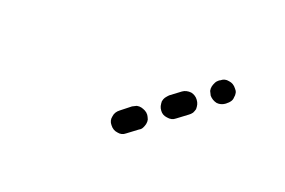

<svg xmlns="http://www.w3.org/2000/svg" viewBox="-40 -744 531 358"><g transform="rotate(20 226.0 -565.0)"><path d="M247 -510Q249 -514 250 -518Q251 -523 250 -527Q248 -532 246 -535Q243 -539 239 -541Q235 -543 231 -544Q227 -545 222 -544Q218 -542 214 -540L195 -525Q187 -519 186 -510Q184 -501 190 -494Q196 -486 205 -485Q214 -483 221 -489L241 -504Q245 -506 247 -510ZM325 -568Q327 -572 328 -576Q328 -581 327 -585Q326 -589 323 -593Q318 -600 309 -602Q299 -603 292 -598L272 -583Q269 -580 266 -576Q264 -573 263 -568Q263 -564 264 -559Q265 -555 268 -551Q273 -544 282 -543Q292 -541 299 -547L319 -562Q322 -564 325 -568ZM384 -612Q387 -616 387 -621Q388 -625 387 -630Q386 -634 383 -637Q377 -645 368 -646Q359 -648 352 -642L350 -641Q346 -638 344 -634Q342 -630 341 -626Q340 -622 341 -617Q343 -613 345 -609Q351 -602 360 -600Q369 -599 377 -605L378 -606Q382 -609 384 -612Z"/></g></svg>

Font: FRB American Cursive Dashed Extrabold
Style: Bold Italic
Weight: 800
Italic angle: -25°
Version: Version 2.0;Modular Font Editor K font №1